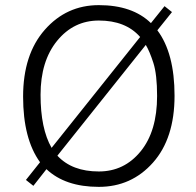

<svg xmlns="http://www.w3.org/2000/svg" viewBox="-20 -724 765 748"><path d="M136 -92Q70 -183 70 -347.5Q70 -512 154.5 -608Q239 -704 365 -704Q496 -704 568 -634L621 -700L650 -677L593 -606Q660 -517 660 -351Q660 -185 576 -90.5Q492 4 365 4Q234 4 161 -65L110 0L81 -23ZM181 -148 526 -580 525 -581Q469 -644 365 -644Q267 -644 202.5 -565Q138 -486 138 -354.5Q138 -223 181 -148ZM204 -117Q261 -56 365 -56Q464 -56 528 -134.5Q592 -213 592 -350Q592 -434 577.5 -479Q563 -524 548 -549L204 -118Z"/></svg>

Font: Antic
Style: Regular
Weight: 400
Designer: Santiago Orozco
Foundry: Typemade
Version: Version 1.0012